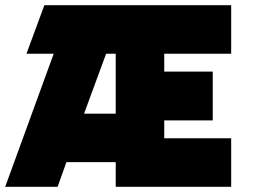

<svg xmlns="http://www.w3.org/2000/svg" viewBox="-20 -720 976 740"><path d="M187 -513H82L151 -700H871V-513H613V-444H800V-256H613V-187H871V0H426V-95H236L202 0H0ZM304 -282H426V-513H389Z"/></svg>

Font: Clickuper
Style: Bold
Weight: 700
Designer: Denis Ignatov
Foundry: Denis Ignatov
Version: Version 1.10 April 16, 2021